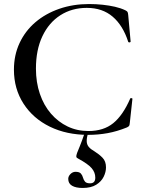

<svg xmlns="http://www.w3.org/2000/svg" viewBox="-20 -656 723 951"><path d="M421 -636Q456 -636 488.5 -632.5Q521 -629 549.5 -622.5Q578 -616 601 -605Q609 -601 611.5 -597Q614 -593 615 -582L627 -450Q627 -447 622 -446Q617 -445 615 -449Q589 -530 538 -573.5Q487 -617 410 -617Q336 -617 279 -580.5Q222 -544 190 -476.5Q158 -409 158 -316Q158 -248 177.5 -191Q197 -134 232.5 -93Q268 -52 315 -29.5Q362 -7 418 -7Q493 -7 541 -46Q589 -85 625 -168Q626 -171 631 -170Q636 -169 636 -167L623 -48Q622 -36 619.5 -32.5Q617 -29 609 -25Q560 -5 513 3.5Q466 12 417 12Q310 12 227 -28.5Q144 -69 96.5 -142.5Q49 -216 49 -311Q49 -383 77 -443Q105 -503 155.5 -546Q206 -589 274 -612.5Q342 -636 421 -636ZM416 2Q409 28 409.5 44Q410 60 419.5 71.5Q429 83 450 95Q471 108 488 125.5Q505 143 505 173Q505 196 493.5 219.5Q482 243 456.5 259Q431 275 389 275Q356 275 337 264Q318 253 318 230Q318 217 329 206Q340 195 354 195Q373 195 380.5 203.5Q388 212 391 223.5Q394 235 401 243.5Q408 252 426 252Q452 252 452 224Q452 198 434 177Q416 156 368 130Q359 126 358 120.5Q357 115 362 101Q371 79 376 66.5Q381 54 386 40.5Q391 27 400 1Z"/></svg>

Font: Cormorant Garamond Light SemiBold
Style: Regular
Weight: 600
Version: Version 4.001